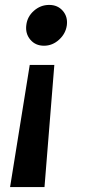

<svg xmlns="http://www.w3.org/2000/svg" viewBox="-20 -551 391 781"><path d="M21 210 101 -287H201L161 210ZM159 -365Q124 -365 103.2 -389.8Q82.5 -414.5 87 -449Q91 -483.5 118 -507.2Q145 -531 180 -531Q214.5 -531 235.2 -507.2Q256 -483.5 252 -449Q247.5 -414.5 220.5 -389.8Q193.5 -365 159 -365Z"/></svg>

Font: Expletus Sans
Style: Italic
Weight: 400
Italic angle: -7°
Designer: Jasper de Waard
Foundry: Designtown
Version: Version 7.500